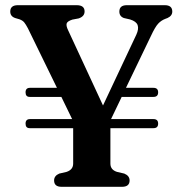

<svg xmlns="http://www.w3.org/2000/svg" viewBox="-20 -720 702 740"><path d="M78.5 -243.5Q78.5 -261 95.5 -261H258L216.5 -346.5H94.5Q78.5 -346.5 78.5 -364Q78.5 -381.5 95.5 -381.5H199.5L87.5 -611Q79.5 -626 73.5 -633.5Q67.5 -641 55.5 -645.5L38.5 -650.5Q19.5 -657 19.5 -675.5Q19.5 -700 49 -700H275.5Q306 -700 306 -676Q306 -656.5 283 -649L259 -644.5Q239 -638 236.8 -629Q234.5 -620 242.5 -603.5L377 -313.5L505.5 -586.5Q515.5 -608.5 510.5 -623Q505.5 -637.5 481.5 -645L457.5 -650.5Q440 -657 440 -675.5Q440 -700 469 -700H615Q644 -700 644 -675.5Q644 -659 625.5 -650.5L617.5 -647.5Q601.5 -641.5 589.8 -629Q578 -616.5 561.5 -581L465.5 -381.5H571.5Q589.5 -381.5 589.5 -364Q589.5 -346.5 571.5 -346.5H449L408 -261H571.5Q589.5 -261 589.5 -243.5Q589.5 -226 571.5 -226H405.5V-89.5Q405.5 -65.5 431 -57.5L459 -51Q479.5 -42.5 479.5 -24.5Q479.5 0 450 0H217.5Q188.5 0 188.5 -24.5Q188.5 -42.5 208.5 -51L236.5 -57.5Q262 -66 262 -89.5V-226H94.5Q78.5 -226 78.5 -243.5Z"/></svg>

Font: Fraunces 72pt Soft SemiBold
Style: Regular
Weight: 600
Version: Version 1.000;[b76b70a41]